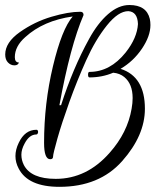

<svg xmlns="http://www.w3.org/2000/svg" viewBox="-22 -638 651 751"><path d="M449.6 -368.8Q544.8 -338.4 544.8 -212.8Q544.8 -108 455.6 -7.6Q366.4 92.8 210.4 92.8Q88 92.8 51.2 21.6Q38.4 -2.4 38.4 -27.6Q38.4 -52.8 51.2 -79.2Q75.2 -130.4 120.8 -130.4Q124.8 -130.4 126.4 -126Q128 -121.6 126 -116.8Q124 -112 120 -112Q92.8 -112 74.4 -76.8Q61.6 -53.6 61.6 -32.8Q61.6 -12 71.2 7.2Q99.2 61.6 196 61.6Q317.6 61.6 407.2 -40.8Q476.8 -119.2 492.8 -212.8Q496.8 -235.2 496.8 -254.4Q496.8 -309.6 464 -336.8Q446.4 -351.2 420.8 -353.6Q377.6 -335.2 328 -335.2Q322.4 -335.2 322.4 -346Q322.4 -356.8 328 -356.8Q408.8 -356.8 469.6 -432.8Q514.4 -489.6 517.6 -544Q516 -592 480 -594.4Q440.8 -594.4 396 -538.4Q351.2 -482.4 315.2 -402.4Q279.2 -322.4 249.2 -238.8Q219.2 -155.2 202.4 -95.6Q185.6 -36 185.6 -25.6Q185.6 -15.2 174.4 -15.2Q150.4 -15.2 150.4 -79.2Q150.4 -233.6 185.2 -379.2Q220 -524.8 262.4 -573.6Q148 -557.6 76.8 -492.8Q36 -456.8 36 -414.4Q36 -393.6 52 -393.6Q48.8 -382.4 34.4 -382.4Q20 -382.4 9.2 -393.6Q-1.6 -404.8 -1.6 -424.8Q-1.6 -472 55.6 -512.4Q112.8 -552.8 179.2 -572.4Q245.6 -592 292 -592Q304.8 -592 304.8 -579.2Q252.8 -458.4 210.4 -226.4H216.8Q263.2 -371.2 326.4 -485.6Q360 -547.2 400.8 -582.8Q441.6 -618.4 484 -618.4Q551.2 -618.4 564 -564Q566.4 -552.8 566.4 -540Q566.4 -496.8 533.2 -447.6Q500 -398.4 449.6 -368.8Z"/></svg>

Font: Euphoria Script
Style: Regular
Weight: 400
Designer: Sabrina Mariela Lopez
Foundry: Sabrina Mariela Lopez
Version: Version 1.002